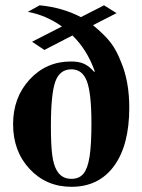

<svg xmlns="http://www.w3.org/2000/svg" viewBox="-20 -697 540 731"><path d="M255.9 -562 148.9 -506.8 102.1 -538.1 215.8 -596.2Q155.3 -639.2 85.9 -651.9L130.9 -676.8Q217.8 -668.5 288.1 -631.8L376 -676.8L423.8 -647L334 -601.1Q378.9 -564 401.4 -534.7Q423.8 -505.4 440.9 -460.9Q472.2 -386.7 472.2 -287.1Q472.2 -144.5 414.3 -65.2Q356.4 14.2 252 14.2Q156.2 14.2 93 -53.5Q29.8 -121.1 29.8 -224.1Q29.8 -326.2 93 -394.5Q156.2 -462.9 250 -462.9Q280.8 -462.9 300 -454.1Q319.3 -445.3 338.9 -422.9L340.8 -425.8Q311.5 -507.8 255.9 -562ZM252 -433.1Q207.5 -433.1 190.7 -386.5Q173.8 -339.8 173.8 -216.8Q173.8 -146 178.7 -107.9Q183.6 -69.8 195.8 -48.8Q213.9 -16.1 252 -16.1Q281.7 -16.1 297.9 -35.9Q314 -55.7 321 -100.6Q328.1 -145.5 328.1 -227.1Q328.1 -341.3 311 -387.2Q293.9 -433.1 252 -433.1Z"/></svg>

Font: Accordance
Style: Bold
Weight: 700
Version: Version 1.2 (build January 31, 2020) Miklal Software Solutio